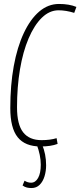

<svg xmlns="http://www.w3.org/2000/svg" viewBox="-20 -730 406 970"><path d="M185 10Q107 10 69.5 -36.5Q32 -83 32 -184Q32 -300 49.5 -396Q67 -492 100 -562.5Q133 -633 178 -671.5Q223 -710 278 -710Q330 -710 366 -695L355 -665Q313 -678 276 -678Q230 -678 191.5 -640.5Q153 -603 124.5 -536Q96 -469 81 -380Q66 -291 66 -188Q66 -101 97 -61.5Q128 -22 190 -22Q234 -22 266 -32L271 -3Q237 10 185 10ZM94 207 104 183Q120 193 137 193Q159 193 172.5 169Q186 145 186 102Q186 54 165 -1H192Q213 48 213 105Q213 134 205 160.5Q197 187 180.5 203.5Q164 220 139 220Q127 220 116 217.5Q105 215 94 207Z"/></svg>

Font: Georama Condensed ExtraLight
Style: Italic
Weight: 200
Width: 3
Italic angle: -9°
Designer: Jean-Baptiste Levee
Foundry: Production Type
Version: Version 1.000